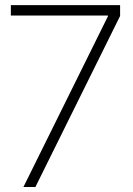

<svg xmlns="http://www.w3.org/2000/svg" viewBox="-20 -748 531 768"><path d="M73.7 0 411.6 -682.6V-686H23.4V-727.5H460.4V-684.1L121.6 0Z"/></svg>

Font: Inter Display Extra Light
Style: Regular
Weight: 200
Designer: Rasmus Andersson
Foundry: rsms
Version: Version 4.000;git-4fc901f